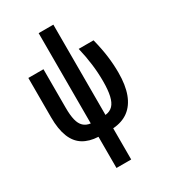

<svg xmlns="http://www.w3.org/2000/svg" viewBox="-235 -876 1095 1232"><g transform="rotate(-30 312.5 -259.5)"><path d="M364 -90Q399 -94 419.5 -115.5Q440 -137 449.5 -179Q459 -221 459 -286Q459 -348 451 -412Q443 -476 427 -543H537Q556 -468 564 -406Q572 -344 572 -284Q572 -192 548.5 -128.5Q525 -65 479 -30.5Q433 4 364 9V240H255V9Q189 6 144 -22Q99 -50 76.5 -107Q54 -164 54 -251V-543H166V-257Q166 -203 174.5 -167.5Q183 -132 203 -113Q223 -94 255 -90V-759H364Z"/></g></svg>

Font: Noto Sans Display ExtraCondensed SemiBold
Style: Regular
Weight: 600
Width: 2
Designer: Monotype Design Team
Foundry: Monotype Imaging Inc.
Version: Version 2.003